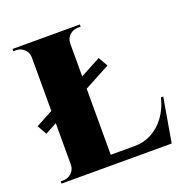

<svg xmlns="http://www.w3.org/2000/svg" viewBox="-112 -702 776 804"><g transform="rotate(-20 276.5 -300.0)"><path d="M16 -260 354 -441 378 -399 40 -218ZM263 -600V0H92V-600ZM484 -43 517 0H261V-43ZM553 -197 519 0H340L370 -43Q411 -43 445.5 -61.5Q480 -80 505.5 -114.5Q531 -149 543 -197ZM95 -62 97 0H28V-10Q28 -10 33 -10Q38 -10 39 -10Q61 -10 76.5 -25Q92 -40 92 -62ZM260 -538V-600H328V-590Q327 -590 322 -590Q317 -590 317 -590Q294 -590 278.5 -575.5Q263 -561 263 -538ZM95 -538H92Q92 -561 76.5 -575.5Q61 -590 39 -590Q38 -590 33 -590Q28 -590 28 -590V-600H95Z"/></g></svg>

Font: Cinzel ExtraBold
Style: Regular
Weight: 800
Designer: Natanael Gama
Version: Version 2.000